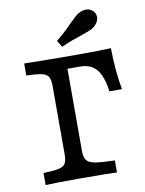

<svg xmlns="http://www.w3.org/2000/svg" viewBox="-86 -828 671 888"><g transform="rotate(-10 249.5 -383.5)"><path d="M166.8 -125.8V-445.2Q166.8 -475 158.8 -488.7Q150.9 -502.4 128.4 -507.7Q105.9 -512.9 55.4 -514.5V-571Q133 -568.5 306.8 -568.5Q410.1 -568.5 462.8 -571Q463.6 -466.8 480.2 -375.6H421.3Q414.7 -424.3 400.7 -454.2Q386.7 -484.1 364 -498.1Q341.2 -512.1 307.6 -512.1H248.3V-126.4Q248.3 -96.4 258.6 -82.5Q268.8 -68.7 297.5 -63.4Q326.3 -58.1 390.6 -56.5V0L338.6 -1.6Q301.6 -2.4 208.3 -2.4Q108.5 -2.4 55.4 0V-56.5Q106 -58.1 128.5 -63.3Q151 -68.5 158.9 -82.2Q166.8 -95.9 166.8 -125.8ZM344.7 -655.5Q359.3 -661 372.3 -665.8Q385.3 -670.6 392.2 -674.8Q414.5 -688.9 421.8 -708.7Q429.1 -728.5 418.7 -745.5Q407.5 -763.6 386.3 -766.3Q365.1 -769 342.9 -755.6Q335.2 -751.3 324.7 -741.4Q314.2 -731.4 301.8 -719.7Q285.6 -702.7 266.7 -685Q247.7 -667.3 223.2 -647.9L241.8 -616.4Q269.6 -629.3 295.8 -638.7Q322 -648.1 344.7 -655.5Z"/></g></svg>

Font: Playfair Micro SmCond SmLight
Style: Regular
Weight: 360
Width: 4
Designer: Claus Eggers Sørensen
Foundry: Claus Eggers Sørensen
Version: Version 2.100;Glyphs 3.2 (3219)